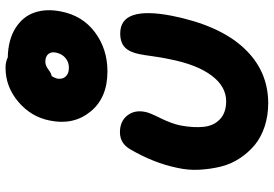

<svg xmlns="http://www.w3.org/2000/svg" viewBox="-164 -790 965 676"><g transform="rotate(-90 318.0 -452.5)"><path d="M403.8 -556.2Q311 -556.2 262.5 -616Q213.9 -675.8 231 -758.8Q243.7 -824.7 296.9 -869.9Q350.1 -915 417 -915Q437.5 -915 453.1 -907.2Q515.6 -905.8 556.4 -880.1Q597.2 -854.5 611.3 -813.2Q625.5 -772 615.2 -720.2Q600.6 -644 541.7 -600.1Q482.9 -556.2 403.8 -556.2ZM378.9 -733.9Q375.5 -714.8 386 -703.4Q396.5 -691.9 417 -691.9Q437 -691.9 451.4 -704.1Q465.8 -716.3 470.2 -736.8Q474.1 -753.4 465.3 -764.2Q456.5 -774.9 438 -774.9Q424.8 -774.9 410.2 -763.9Q395.5 -752.9 388.2 -752.9Q383.3 -747.1 378.9 -733.9ZM292 9.8Q247.6 9.8 209.5 -2.9Q171.4 -15.6 144.5 -38.1Q117.7 -60.5 97.7 -91.1Q77.6 -121.6 68.8 -157.5Q60.1 -193.4 57.9 -232.7Q55.7 -272 64.9 -312Q82 -394 129.9 -476.1Q150.9 -512.2 189.9 -512.2Q228.5 -512.2 249 -486.1Q269.5 -460 261.2 -421.9Q258.8 -408.2 239.7 -369.9Q220.7 -331.5 213.9 -299.8Q205.1 -252.9 209 -217Q212.9 -181.2 236.1 -159.7Q259.3 -138.2 298.8 -138.2Q351.1 -138.2 389.6 -189.7Q428.2 -241.2 446.8 -335.9Q453.1 -364.7 457.5 -397.2Q461.9 -429.7 464.8 -442.9Q471.2 -477.1 488 -494.1Q504.9 -511.2 538.1 -511.2Q634.8 -511.2 600.1 -330.1Q566.9 -163.1 487.1 -76.7Q407.2 9.8 292 9.8Z"/></g></svg>

Font: Shantell Sans Normal
Style: Bold Italic
Weight: 700
Italic angle: -11.31°
Designer: Stephen Nixon, Anya Danilova, Shantell Martin
Foundry: Arrow Type
Version: Version 1.006;[559af2be0]